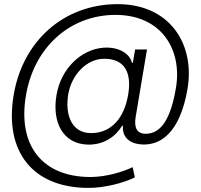

<svg xmlns="http://www.w3.org/2000/svg" viewBox="-20 -720 976 932"><path d="M410.2 192.1C485.8 192.1 577.1 169.4 634.6 141L623.9 91.3C582.4 112.2 497.5 139.2 419.4 139.2C184.7 139.2 65.7 -14.6 105.5 -253.9C143.8 -490.1 319.2 -647.7 540.8 -647.7C763.8 -647.7 865.1 -478.7 834.2 -294.4C809.7 -147.7 764.2 -70.7 687.1 -70.7C644.5 -70.7 630.7 -99.8 638.1 -149.5L693.5 -479.8H636L624.6 -414.4H620.7C610.8 -459.2 557.2 -493.3 484 -488.6C374.6 -481.2 275.6 -387.4 254.3 -258.5C231.5 -125 286.9 -21 405.9 -18.1C484.7 -16 542.6 -58.6 572.8 -109.7H576.7C571.4 -42.3 625.4 -18.5 677.6 -18.5C811.4 -18.5 869 -158.7 891 -293.7C925.1 -505.7 805 -699.9 551.1 -699.9C291.2 -699.9 89.5 -522.7 45.8 -255.7C1.1 17.4 139.6 192.1 410.2 192.1ZM421.9 -73.9C327.8 -73.9 295.1 -161.6 311.1 -261.4C326.7 -355.5 399.1 -434.7 485.8 -434.7C575.3 -434.7 621.8 -380.3 602.3 -261.4C582.4 -143.5 518.1 -73.9 421.9 -73.9Z"/></svg>

Font: TID UI Light
Style: Italic
Weight: 300
Italic angle: -9.39999°
Designer: The TID Project Authors
Foundry: Bakken & Bæck
Version: Version 1.001;hotconv 1.0.109;makeotfexe 2.5.65596